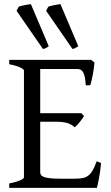

<svg xmlns="http://www.w3.org/2000/svg" viewBox="-20 -903 536 923"><path d="M465.8 -119.1Q461.9 -77.1 455.8 -45.7Q449.7 -14.2 445.8 0H24.4V-21Q57.6 -27.8 76.4 -35.9Q95.2 -43.9 95.2 -50.8V-564Q95.2 -569.8 77.4 -578.6Q59.6 -587.4 24.4 -594.2V-615.2H418L434.1 -603Q433.1 -590.3 431.2 -575.2Q429.2 -560.1 426.3 -544.9Q423.3 -529.8 420.2 -516.1Q417 -502.4 414.1 -493.2H392.1Q391.1 -515.6 387.9 -530.8Q384.8 -545.9 379.9 -554.9Q375 -564 367.9 -567.6Q360.8 -571.3 352.1 -571.3H173.3V-358.9H371.1L383.8 -345.2Q379.9 -338.4 374.3 -330.6Q368.7 -322.8 362.5 -315.2Q356.4 -307.6 350.3 -301.3Q344.2 -294.9 338.9 -291Q331.5 -298.3 323 -303.2Q314.5 -308.1 303.5 -311.5Q292.5 -314.9 277.6 -316.4Q262.7 -317.9 242.2 -317.9H173.3V-75.2Q173.3 -67.9 176.8 -62.3Q180.2 -56.6 190.9 -52.5Q201.7 -48.3 221.2 -46.1Q240.7 -43.9 272.9 -43.9H335.9Q358.4 -43.9 374.3 -46.4Q390.1 -48.8 402.3 -57.4Q414.6 -65.9 424.6 -82.5Q434.6 -99.1 444.8 -127.9ZM59.6 -851.1 70.3 -871.1Q75.7 -873 83 -874.8Q90.3 -876.5 98.4 -878.2Q106.4 -879.9 114.5 -881.1Q122.6 -882.3 128.4 -883.3L214.4 -680.7Q205.6 -674.8 200.7 -672.1Q195.8 -669.4 186.5 -667.5ZM201.7 -851.1 212.4 -871.1Q217.3 -873 224.9 -874.8Q232.4 -876.5 240.5 -878.2Q248.5 -879.9 256.6 -881.1Q264.6 -882.3 270.5 -883.3L356.4 -680.7Q346.7 -674.8 341.8 -672.1Q336.9 -669.4 328.6 -667.5Z"/></svg>

Font: Gentium Unicode
Style: Regular
Weight: 400
Version: Version 1.009